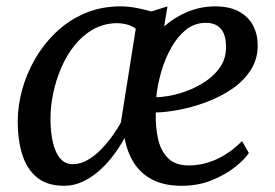

<svg xmlns="http://www.w3.org/2000/svg" viewBox="-20 -588 885 618"><path d="M519 -567.5 508.5 -503Q542 -532.5 582 -549.2Q622 -566 665.5 -567.5Q715.5 -568.5 747 -552Q778.5 -535.5 793.8 -507.2Q809 -479 809.5 -444.5Q810 -398 786.8 -362.2Q763.5 -326.5 725.8 -301Q688 -275.5 643.2 -259Q598.5 -242.5 556 -234.5Q513.5 -226.5 481.5 -226Q480 -179.5 488.8 -140.8Q497.5 -102 521 -78.8Q544.5 -55.5 587.5 -55.5Q634.5 -55.5 678.8 -76.2Q723 -97 759 -134L781 -95.5Q767.5 -75 736.8 -50.5Q706 -26 662.2 -8Q618.5 10 564.5 10Q508.5 10 470.5 -9.8Q432.5 -29.5 410.8 -64.2Q389 -99 381 -144Q367 -118 347 -90.8Q327 -63.5 302 -40.8Q277 -18 247.8 -4Q218.5 10 186 10Q132 10 99.2 -16.8Q66.5 -43.5 51.8 -90.2Q37 -137 37 -197Q37 -246 51 -298Q65 -350 92.8 -398Q120.5 -446 160.5 -484.2Q200.5 -522.5 252.8 -545Q305 -567.5 368 -567.5Q393 -567.5 419.2 -562.5Q445.5 -557.5 467 -551ZM369 -193.5 417 -495.5Q405 -505 388.2 -509.2Q371.5 -513.5 353.5 -513.5Q311.5 -512 278 -492.5Q244.5 -473 219 -440.8Q193.5 -408.5 176.8 -369Q160 -329.5 151.2 -287.5Q142.5 -245.5 142.5 -206.5Q142.5 -160.5 150.8 -127.5Q159 -94.5 174.8 -77Q190.5 -59.5 214 -59.5Q239 -59.5 262.5 -73.2Q286 -87 306.5 -108.2Q327 -129.5 343 -152.2Q359 -175 369 -193.5ZM642.5 -514.5Q606 -514.5 578 -491.8Q550 -469 530 -432.5Q510 -396 498.2 -354.2Q486.5 -312.5 483 -275Q517.5 -276 556.5 -287Q595.5 -298 630.2 -318.8Q665 -339.5 686.5 -369Q708 -398.5 707.5 -437Q707.5 -476 691 -495.2Q674.5 -514.5 642.5 -514.5Z"/></svg>

Font: Merriweather Light 18pt
Style: Italic
Weight: 400
Italic angle: -7.8°
Version: Version 2.101